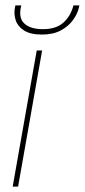

<svg xmlns="http://www.w3.org/2000/svg" viewBox="-20 -691 314 711"><path d="M27 0 116 -504H136L47 0ZM135 -563Q92 -563 68.5 -578.5Q45 -594 38 -616.5Q31 -639 35 -661L37 -671H59Q47 -626 69.5 -604.5Q92 -583 139 -583Q188 -583 215 -607.5Q242 -632 252 -671H274L272 -662Q267 -640 250.5 -617Q234 -594 205.5 -578.5Q177 -563 135 -563Z"/></svg>

Font: DM Sans Thin
Style: Italic
Weight: 250
Italic angle: -10°
Designer: Colophon Foundry, Jonny Pinhorn
Foundry: Colophon Foundry
Version: Version 4.004;gftools[0.9.30]